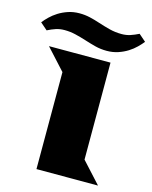

<svg xmlns="http://www.w3.org/2000/svg" viewBox="-183 -1015 874 1102"><g transform="rotate(15 253.5 -464.0)"><path d="M-49.3 -820.8Q-36.6 -837.4 -17.3 -856.2Q2 -875 27.1 -890.9Q52.2 -906.7 83.3 -917.2Q114.3 -927.7 150.9 -927.7Q183.1 -927.7 212.6 -920.9Q242.2 -914.1 271.5 -904.3Q305.7 -893.1 340.6 -884Q375.5 -875 413.6 -875Q440.9 -875 464.6 -882.8Q488.3 -890.6 513.7 -903.3L555.7 -866.7Q542.5 -850.1 523.4 -831.3Q504.4 -812.5 479.2 -796.6Q454.1 -780.8 423.1 -770.3Q392.1 -759.8 355.5 -759.8Q319.3 -759.8 286.4 -768.3Q253.4 -776.9 220.2 -787.6Q189.5 -797.4 158 -804.9Q126.5 -812.5 92.3 -812.5Q64.9 -812.5 41.3 -804.7Q17.6 -796.9 -7.3 -784.2ZM142.6 -576.2 29.3 -700.2H395V-124L508.3 0H142.6Z"/></g></svg>

Font: Goblin One
Style: Regular
Weight: 400
Designer: Riccardo De Franceschi
Foundry: Sorkin Type Co.
Version: Version 1.001